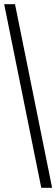

<svg xmlns="http://www.w3.org/2000/svg" viewBox="-20 -780 270 921"><path d="M178 121H230L52 -760H0Z"/></svg>

Font: Noto Serif Bengali ExtraCondensed Medium
Style: Regular
Weight: 500
Width: 2
Designer: Juan Bruce, Universal Thirst, Indian Type Foundry and the Monotype Design Team.
Foundry: Monotype Imaging Inc.
Version: Version 2.003